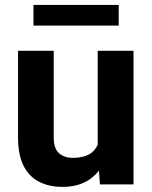

<svg xmlns="http://www.w3.org/2000/svg" viewBox="-20 -729 600 759"><path d="M366.2 -126.5V-528.3H507.8V0H375ZM382.8 -235.8 424.3 -236.8Q424.3 -166 402.8 -110.1Q381.3 -54.2 337.6 -22.2Q293.9 9.8 226.6 9.8Q174.3 9.8 134.8 -10.3Q95.2 -30.3 73.2 -73.5Q51.3 -116.7 51.3 -186.5V-528.3H192.4V-185.5Q192.4 -141.6 213.4 -123.3Q234.4 -105 267.1 -105Q333 -105 357.9 -142.3Q382.8 -179.7 382.8 -235.8ZM449.2 -709.5V-627.9H112.3V-709.5Z"/></svg>

Font: RobotoDEMO
Style: Regular
Weight: 400
Designer: Christian Robertson
Foundry: Google
Version: Version 2.136